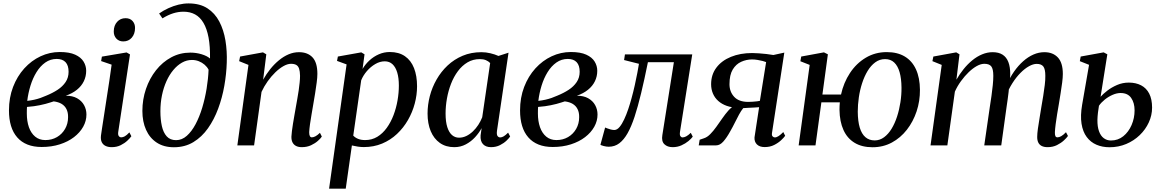

<svg xmlns="http://www.w3.org/2000/svg" viewBox="-20 -851 6796 1124"><path d="M224 9.5Q176.5 9.5 140.8 -4.8Q105 -19 80.8 -46.8Q56.5 -74.5 44.5 -114Q32.5 -153.5 32.5 -204.5Q32.5 -279.5 56.5 -342Q80.5 -404.5 122.2 -450.5Q164 -496.5 217.5 -521.5Q271 -546.5 330 -546.5Q386 -546.5 420 -531Q454 -515.5 469.2 -490.5Q484.5 -465.5 484.5 -436.5Q484.5 -404 470.8 -375.5Q457 -347 430.2 -325.5Q403.5 -304 365 -290.5Q404 -291 431 -276Q458 -261 472 -235.8Q486 -210.5 486 -180.5Q486 -143 467 -109Q448 -75 413.2 -48.2Q378.5 -21.5 330.2 -6Q282 9.5 224 9.5ZM245.5 -31Q283.5 -31 313.5 -48.5Q343.5 -66 361 -96.5Q378.5 -127 378.5 -165Q379 -192.5 369.2 -212Q359.5 -231.5 340.8 -242.8Q322 -254 294.5 -257.5Q286.5 -255 274 -251Q261.5 -247 246.2 -242.8Q231 -238.5 212.5 -235Q197 -232 178.5 -229.2Q160 -226.5 138 -225Q137.5 -216 137.2 -207Q137 -198 137 -186.5Q137 -141.5 149.2 -106.5Q161.5 -71.5 185.8 -51.2Q210 -31 245.5 -31ZM139.5 -260.5Q161.5 -263 180.5 -267.2Q199.5 -271.5 216.8 -277.5Q234 -283.5 250.5 -291Q287.5 -306 317 -325.2Q346.5 -344.5 364 -370.5Q381.5 -396.5 381.5 -431Q381.5 -468 363.8 -487Q346 -506 312 -506Q275 -506 245.2 -485Q215.5 -464 193.8 -428.8Q172 -393.5 158.5 -349.8Q145 -306 139.5 -260.5Z M633.5 10.5Q613.5 10.5 598.5 3.5Q583.5 -3.5 576 -18.2Q568.5 -33 571 -57Q573 -72 578 -104.5Q583 -137 589.8 -181Q596.5 -225 604.2 -275Q612 -325 619.8 -376Q627.5 -427 633.5 -472.5L572 -493.5L576.5 -519.5L721 -544L741 -532.5L672.5 -81Q669.5 -62.5 675.2 -54.8Q681 -47 689.5 -47Q699.5 -47 710.5 -53Q721.5 -59 737.5 -76L749 -53.5Q741.5 -42.5 725.5 -27.5Q709.5 -12.5 686.5 -1Q663.5 10.5 633.5 10.5ZM701.5 -608.5Q676.5 -608.5 661 -625.2Q645.5 -642 646 -668Q646.5 -702 665.8 -723.2Q685 -744.5 715 -744.5Q741.5 -744.5 756.2 -727.8Q771 -711 770.5 -687Q770.5 -652.5 751.5 -630.5Q732.5 -608.5 701.5 -608.5Z M998 11Q939 11 897.8 -16Q856.5 -43 835 -91Q813.5 -139 813.5 -201.5Q813.5 -269 834.5 -330.5Q855.5 -392 893.5 -440Q931.5 -488 982.8 -515.5Q1034 -543 1094.5 -543Q1128 -543 1159.8 -533.5Q1191.5 -524 1209.5 -508.5Q1210.5 -580 1200.8 -631.8Q1191 -683.5 1171.2 -717Q1151.5 -750.5 1122.2 -766.5Q1093 -782.5 1054.5 -782.5Q1024 -782.5 994.2 -773.2Q964.5 -764 931 -743.5L911.5 -772Q937 -790 966.2 -803.2Q995.5 -816.5 1025.2 -823.8Q1055 -831 1083.5 -831Q1150 -831 1194 -802.5Q1238 -774 1263.8 -725Q1289.5 -676 1299.8 -613.8Q1310 -551.5 1307.5 -484.5Q1305.5 -418 1293.2 -348.5Q1281 -279 1257.2 -215Q1233.5 -151 1197.5 -100Q1161.5 -49 1112 -19Q1062.5 11 998 11ZM1011 -30.5Q1045 -30.5 1073.5 -55.8Q1102 -81 1124.8 -123.8Q1147.5 -166.5 1163.8 -220.2Q1180 -274 1189.5 -331.8Q1199 -389.5 1201 -443Q1192.5 -459.5 1177.8 -472.2Q1163 -485 1144 -492.5Q1125 -500 1103.5 -500Q1073 -500 1045.5 -484.5Q1018 -469 994.8 -441.2Q971.5 -413.5 954.5 -375.8Q937.5 -338 928.2 -293.2Q919 -248.5 919 -199.5Q919 -151.5 927.5 -113.2Q936 -75 956 -52.8Q976 -30.5 1011 -30.5Z M1520.5 -384.5Q1539 -417.5 1562.2 -446.5Q1585.5 -475.5 1612.8 -498Q1640 -520.5 1669.5 -533Q1699 -545.5 1730.5 -545.5Q1781 -545.5 1809.5 -515.2Q1838 -485 1838 -418.5Q1838 -398 1834 -368Q1830 -338 1824.8 -304.8Q1819.5 -271.5 1814 -240.5Q1809.5 -212.5 1804 -182Q1798.5 -151.5 1794.8 -124Q1791 -96.5 1790 -77.5Q1790 -61.5 1794 -54.2Q1798 -47 1805.5 -47Q1815 -47 1826.5 -53Q1838 -59 1853 -73.5L1864 -51.5Q1857.5 -41 1841.2 -26.5Q1825 -12 1801.2 -0.8Q1777.5 10.5 1746.5 10.5Q1727 10.5 1713.2 3.5Q1699.5 -3.5 1692.5 -17.2Q1685.5 -31 1686 -51.5Q1686.5 -64.5 1689 -84Q1691.5 -103.5 1695.2 -127.2Q1699 -151 1703.5 -176Q1708 -201 1712 -224.5Q1716 -248 1720.5 -272.5Q1725 -297 1728.5 -321.2Q1732 -345.5 1734.2 -367.5Q1736.5 -389.5 1736.5 -407.5Q1736 -433.5 1731 -448.8Q1726 -464 1714.5 -470.8Q1703 -477.5 1683.5 -477.5Q1663.5 -477.5 1639.5 -464Q1615.5 -450.5 1591.8 -427.5Q1568 -404.5 1547 -375Q1526 -345.5 1511 -313L1467.5 0H1369.5L1434.5 -471L1380 -493L1385.5 -520L1519.5 -544.5L1539 -533Z M1906.5 253.5 2009 -474 1953 -494.5 1958 -520 2095 -544.5 2114 -533 2102.5 -447.5Q2118.5 -475 2143 -497.5Q2167.5 -520 2197.8 -533.2Q2228 -546.5 2262 -546.5Q2315 -546.5 2350.5 -522Q2386 -497.5 2403.8 -452.2Q2421.5 -407 2421.5 -346Q2421.5 -295.5 2408 -244.8Q2394.5 -194 2368.2 -148.2Q2342 -102.5 2304 -66.8Q2266 -31 2217 -10.5Q2168 10 2109.5 10Q2092 10 2074.2 7.2Q2056.5 4.5 2040 0.5L2004 253.5ZM2048 -57Q2060 -44.5 2077.2 -37.8Q2094.5 -31 2117.5 -31Q2157 -31 2188.8 -50.2Q2220.5 -69.5 2244.2 -102.5Q2268 -135.5 2283.8 -177Q2299.5 -218.5 2307.2 -263Q2315 -307.5 2315 -350Q2315 -394.5 2305.5 -426.2Q2296 -458 2277.8 -475Q2259.5 -492 2232.5 -492Q2204 -492 2176.8 -476Q2149.5 -460 2127.8 -434.8Q2106 -409.5 2094.5 -381Z M2889.5 -86Q2886.5 -63.5 2892.5 -55Q2898.5 -46.5 2908.5 -46.5Q2918 -46.5 2929.2 -53.2Q2940.5 -60 2954.5 -74.5L2966.5 -52Q2961 -43 2945.5 -28Q2930 -13 2906.8 -1.2Q2883.5 10.5 2854.5 10.5Q2824 10.5 2807.5 -7.2Q2791 -25 2793.5 -59L2799.5 -101Q2784.5 -73 2761 -47.5Q2737.5 -22 2706.8 -5.8Q2676 10.5 2639.5 10.5Q2590 10.5 2555 -14.2Q2520 -39 2501.5 -83.2Q2483 -127.5 2483 -186.5Q2483 -237 2496.2 -288.2Q2509.5 -339.5 2535.8 -385.5Q2562 -431.5 2600.2 -467.5Q2638.5 -503.5 2688.2 -524.5Q2738 -545.5 2798.5 -545.5Q2824.5 -545.5 2850.8 -539.2Q2877 -533 2898 -523.5L2957 -542.5ZM2849.5 -482Q2839.5 -492.5 2824.5 -498.8Q2809.5 -505 2789.5 -505Q2749 -505 2717 -486Q2685 -467 2660.8 -434.5Q2636.5 -402 2620.5 -360.8Q2604.5 -319.5 2596.5 -274.5Q2588.5 -229.5 2588.5 -186.5Q2588.5 -138 2598.5 -106.8Q2608.5 -75.5 2626.2 -60.2Q2644 -45 2667 -45Q2689.5 -45 2709.8 -54.8Q2730 -64.5 2748 -81.5Q2766 -98.5 2780 -120Q2794 -141.5 2803 -164.5Z M3216 9.5Q3168.5 9.5 3132.8 -4.8Q3097 -19 3072.8 -46.8Q3048.5 -74.5 3036.5 -114Q3024.5 -153.5 3024.5 -204.5Q3024.5 -279.5 3048.5 -342Q3072.5 -404.5 3114.2 -450.5Q3156 -496.5 3209.5 -521.5Q3263 -546.5 3322 -546.5Q3378 -546.5 3412 -531Q3446 -515.5 3461.2 -490.5Q3476.5 -465.5 3476.5 -436.5Q3476.5 -404 3462.8 -375.5Q3449 -347 3422.2 -325.5Q3395.5 -304 3357 -290.5Q3396 -291 3423 -276Q3450 -261 3464 -235.8Q3478 -210.5 3478 -180.5Q3478 -143 3459 -109Q3440 -75 3405.2 -48.2Q3370.5 -21.5 3322.2 -6Q3274 9.5 3216 9.5ZM3237.5 -31Q3275.5 -31 3305.5 -48.5Q3335.5 -66 3353 -96.5Q3370.5 -127 3370.5 -165Q3371 -192.5 3361.2 -212Q3351.5 -231.5 3332.8 -242.8Q3314 -254 3286.5 -257.5Q3278.5 -255 3266 -251Q3253.5 -247 3238.2 -242.8Q3223 -238.5 3204.5 -235Q3189 -232 3170.5 -229.2Q3152 -226.5 3130 -225Q3129.5 -216 3129.2 -207Q3129 -198 3129 -186.5Q3129 -141.5 3141.2 -106.5Q3153.5 -71.5 3177.8 -51.2Q3202 -31 3237.5 -31ZM3131.5 -260.5Q3153.5 -263 3172.5 -267.2Q3191.5 -271.5 3208.8 -277.5Q3226 -283.5 3242.5 -291Q3279.5 -306 3309 -325.2Q3338.5 -344.5 3356 -370.5Q3373.5 -396.5 3373.5 -431Q3373.5 -468 3355.8 -487Q3338 -506 3304 -506Q3267 -506 3237.2 -485Q3207.5 -464 3185.8 -428.8Q3164 -393.5 3150.5 -349.8Q3137 -306 3131.5 -260.5Z M3961 -80.5Q3958 -61 3963.2 -53.8Q3968.5 -46.5 3975.5 -46.5Q3985 -46.5 3996.8 -52.5Q4008.5 -58.5 4024 -73.5L4035.5 -51Q4027.5 -39.5 4010 -25Q3992.5 -10.5 3969 0Q3945.5 10.5 3918 10.5Q3887 10.5 3869.2 -6.8Q3851.5 -24 3857.5 -60L3925 -487H3773Q3752.5 -385 3733.2 -305.2Q3714 -225.5 3694.8 -167.2Q3675.5 -109 3654 -71Q3632.5 -33 3605.8 -12.5Q3579 8 3543.5 8Q3530 8 3514 3.8Q3498 -0.5 3495 -3.5L3522.5 -104.5Q3525.5 -103 3534.8 -99.5Q3544 -96 3555.2 -93Q3566.5 -90 3576 -90Q3592.5 -90 3607 -107.5Q3621.5 -125 3634.2 -152.5Q3647 -180 3657.8 -212Q3668.5 -244 3676.5 -273.5Q3687.5 -313 3696.2 -352.5Q3705 -392 3711.2 -425Q3717.5 -458 3720.5 -477.5L3633.5 -499.5L3638.5 -532.5H4032.5Z M4565.5 -78 4576.5 -56Q4570 -46.5 4553.5 -30.8Q4537 -15 4512.5 -2.5Q4488 10 4456.5 10Q4427 10 4411.2 -5.5Q4395.5 -21 4397 -46.5L4424 -223.5Q4412.5 -222.5 4395.5 -221.5Q4378.5 -220.5 4361 -219.8Q4343.5 -219 4331 -218Q4318.5 -202.5 4306.5 -180.5Q4294.5 -158.5 4282 -133Q4269.5 -107.5 4254.5 -81.5Q4234.5 -45 4214.5 -22.5Q4194.5 0 4172.5 0H4070.5L4076 -33L4101 -41.5Q4120 -47.5 4138 -65.8Q4156 -84 4173.5 -108.5Q4191 -133 4208.5 -158.2Q4226 -183.5 4244 -203.8Q4262 -224 4281 -233L4301 -220Q4264 -221 4234.8 -231.2Q4205.5 -241.5 4185 -259.8Q4164.5 -278 4153.8 -303Q4143 -328 4143 -358Q4143 -414 4173.8 -455Q4204.5 -496 4259 -518.2Q4313.5 -540.5 4383.5 -540.5Q4401.5 -540.5 4423 -538.8Q4444.5 -537 4466.8 -534.8Q4489 -532.5 4507.5 -529L4571.5 -543L4499.5 -73.5Q4497 -58.5 4503 -52.5Q4509 -46.5 4516 -46.5Q4526 -46.5 4538.2 -54.5Q4550.5 -62.5 4565.5 -78ZM4428.5 -260.5 4465 -487.5Q4458.5 -490.5 4445 -494Q4431.5 -497.5 4415 -500.2Q4398.5 -503 4382.5 -503Q4349.5 -503 4319 -489.2Q4288.5 -475.5 4269.5 -444Q4250.5 -412.5 4250.5 -358Q4250.5 -314 4278 -284.2Q4305.5 -254.5 4360 -254.5Q4372.5 -254.5 4386.2 -255.5Q4400 -256.5 4411.5 -257.8Q4423 -259 4428.5 -260.5Z M4794.5 -297.5H4903.5Q4918.5 -367 4955.8 -423.5Q4993 -480 5048.2 -513Q5103.5 -546 5171 -546Q5234 -546 5277 -520Q5320 -494 5342.5 -444.5Q5365 -395 5365.5 -325.5Q5366 -259.5 5346 -199.2Q5326 -139 5289 -91.5Q5252 -44 5201 -16.5Q5150 11 5088 11Q5026 11 4983 -15Q4940 -41 4917.8 -90Q4895.5 -139 4894.5 -208.5Q4894.5 -219.5 4895 -230.5Q4895.5 -241.5 4896.5 -252H4788.5L4754 0H4655.5L4720 -471L4665.5 -492.5L4670.5 -520L4803.5 -544.5L4826.5 -533ZM5161.5 -505Q5129.5 -505 5104 -486.2Q5078.5 -467.5 5059.2 -435.8Q5040 -404 5027 -364Q5014 -324 5007.8 -281Q5001.5 -238 5001.5 -197Q5002 -141 5013.2 -103.8Q5024.5 -66.5 5046.5 -47.8Q5068.5 -29 5100.5 -29Q5130.5 -29 5155.5 -47.5Q5180.5 -66 5199.5 -97.2Q5218.5 -128.5 5231.5 -168.5Q5244.5 -208.5 5251.2 -252.2Q5258 -296 5257.5 -338.5Q5257 -391 5246.5 -428Q5236 -465 5215 -485Q5194 -505 5161.5 -505Z M5597 -533 5579 -384.5Q5597.5 -417 5621 -446.2Q5644.5 -475.5 5672 -498Q5699.5 -520.5 5729.8 -533Q5760 -545.5 5791 -545.5Q5826.5 -545.5 5849.2 -531Q5872 -516.5 5883.2 -487.5Q5894.5 -458.5 5894 -414Q5894 -407.5 5893 -397.2Q5892 -387 5890.5 -374.5Q5889 -362 5887 -348.5L5873.5 -354.5Q5892 -397 5916.5 -432Q5941 -467 5969.8 -492.5Q5998.5 -518 6030 -531.8Q6061.5 -545.5 6094 -545.5Q6144 -545.5 6173 -514.5Q6202 -483.5 6202 -418Q6202 -398 6198.2 -368.2Q6194.5 -338.5 6189 -305.2Q6183.5 -272 6178.5 -240.5Q6173.5 -212 6168.5 -181.8Q6163.5 -151.5 6160 -124.2Q6156.5 -97 6155.5 -77.5Q6155 -61.5 6158.5 -54.2Q6162 -47 6170.5 -47Q6180.5 -47 6192.5 -53.8Q6204.5 -60.5 6220.5 -77L6232 -55Q6224.5 -44 6208 -28.8Q6191.5 -13.5 6167.5 -1.5Q6143.5 10.5 6112.5 10.5Q6092 10.5 6078.2 3.5Q6064.5 -3.5 6058 -17.2Q6051.5 -31 6052 -51Q6052 -68.5 6056 -97.5Q6060 -126.5 6065.8 -160.2Q6071.5 -194 6076.5 -226Q6082 -256.5 6087.2 -289.5Q6092.5 -322.5 6096.2 -353.2Q6100 -384 6099.5 -407.5Q6099.5 -446.5 6087.8 -461.8Q6076 -477 6049 -477Q6028.5 -477 6003.8 -463.2Q5979 -449.5 5954 -424.2Q5929 -399 5907 -364.5Q5885 -330 5869 -289L5888.5 -353.5Q5887 -334 5884.5 -312.2Q5882 -290.5 5879 -269Q5876 -247.5 5873 -227.5L5841.5 0H5742L5774.5 -224.5Q5779.5 -255.5 5784.2 -289Q5789 -322.5 5792 -353.2Q5795 -384 5795 -407Q5795 -447 5783.2 -462.2Q5771.5 -477.5 5742.5 -477.5Q5722 -477.5 5698.5 -464.5Q5675 -451.5 5651 -428.5Q5627 -405.5 5605.8 -376.2Q5584.5 -347 5570 -314.5L5526 0H5427.5L5493 -471L5438.5 -493L5444 -520L5578 -544.5Z M6475.5 11Q6433 11 6398.8 -3.8Q6364.5 -18.5 6341.8 -49Q6319 -79.5 6311.5 -126.5Q6304 -173.5 6315 -238L6355.5 -471.5L6301.5 -493L6306.5 -520L6441 -544.5L6462.5 -533L6423 -284.5Q6437 -300.5 6462 -320Q6487 -339.5 6519.5 -353.5Q6552 -367.5 6588 -367.5Q6629.5 -367.5 6660.2 -351.5Q6691 -335.5 6707.8 -302.8Q6724.5 -270 6724.5 -221Q6724.5 -176 6705.2 -134.2Q6686 -92.5 6652 -59.8Q6618 -27 6572.8 -8Q6527.5 11 6475.5 11ZM6483.5 -28.5Q6525 -28.5 6556 -53.5Q6587 -78.5 6604.5 -119Q6622 -159.5 6622 -205Q6622 -249 6602 -277.8Q6582 -306.5 6540 -306.5Q6518 -306.5 6493.8 -296Q6469.5 -285.5 6448.2 -268.5Q6427 -251.5 6413.5 -232Q6410 -212.5 6407.5 -191Q6405 -169.5 6404.5 -149Q6404 -109.5 6413.8 -82.5Q6423.5 -55.5 6441.8 -42Q6460 -28.5 6483.5 -28.5Z"/></svg>

Font: Merriweather 72pt
Style: Italic
Weight: 400
Italic angle: -7.8°
Version: Version 2.101